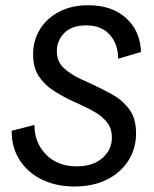

<svg xmlns="http://www.w3.org/2000/svg" viewBox="-20 -682 573 715"><path d="M257.5 12.5Q190 12.5 137.1 -12.9Q84.2 -38.3 53.8 -85Q23.3 -131.7 23.3 -195L108.3 -216.7Q108.3 -150 151.7 -106.2Q195 -62.5 265.8 -62.5Q325.8 -62.5 361.2 -93.3Q396.7 -124.2 396.7 -170Q396.7 -201.7 380.4 -223.8Q364.2 -245.8 338.3 -261.7Q312.5 -277.5 284.2 -290L242.5 -309.2Q207.5 -325.8 175.4 -347.1Q143.3 -368.3 123.3 -400Q103.3 -431.7 103.3 -479.2Q103.3 -530.8 128.3 -572.1Q153.3 -613.3 199.6 -637.9Q245.8 -662.5 308.3 -662.5Q396.7 -662.5 449.6 -614.6Q502.5 -566.7 505 -488.3L420 -463.3Q420 -517.5 388.8 -552.5Q357.5 -587.5 300.8 -587.5Q247.5 -587.5 219.6 -559.2Q191.7 -530.8 191.7 -491.7Q191.7 -453.3 216.7 -429.6Q241.7 -405.8 277.5 -389.2L319.2 -370Q357.5 -352.5 396.2 -331.2Q435 -310 460.8 -275.8Q486.7 -241.7 486.7 -185.8Q486.7 -130 458.8 -85Q430.8 -40 379.2 -13.8Q327.5 12.5 257.5 12.5Z"/></svg>

Font: Familjen Grotesk
Style: Italic
Weight: 400
Italic angle: -9.46201°
Designer: Anders Wikstroem, Jonas Baeckman, Matilda Gysing, Kristian Moeller
Foundry: Familjen STHLM AB
Version: Version 2.000